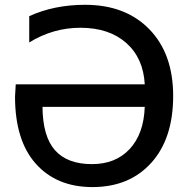

<svg xmlns="http://www.w3.org/2000/svg" viewBox="-20 -761 769 792"><path d="M577.1 -320.3H155.3Q156.2 -198.2 207 -141.1Q257.8 -84 359.4 -84Q457 -84 515.1 -146.5Q573.2 -209 577.1 -320.3ZM694.3 -365.2Q694.3 -189.5 604 -89.4Q513.7 10.7 361.3 10.7Q213.9 10.7 127.9 -85.4Q42 -181.6 42 -362.3Q42 -367.2 44.9 -413.1H577.1Q571.3 -521.5 500.5 -584Q429.7 -646.5 311.5 -646.5Q199.2 -646.5 100.6 -585.9V-694.3Q203.1 -741.2 331.1 -741.2Q498 -741.2 596.2 -640.1Q694.3 -539.1 694.3 -365.2Z"/></svg>

Font: Gen Shin Gothic Medium
Style: Regular
Weight: 500
Designer: [Source Han Sans]
Ryoko NISHIZUKA  (kana & ideographs); Paul D. Hunt (Latin, Greek & Cyrillic); Wenlong ZHANG  (bopomofo
Version: Version 1.002.20150607